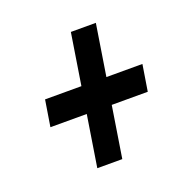

<svg xmlns="http://www.w3.org/2000/svg" viewBox="-82 -585 549 556"><g transform="rotate(-20 192.5 -306.5)"><path d="M128 -108 153 -266H41L54 -347H166L191 -505H268L243 -347H354L341 -266H230L205 -108Z"/></g></svg>

Font: Georama Condensed Medium
Style: Italic
Weight: 500
Width: 3
Italic angle: -9°
Designer: Jean-Baptiste Levee
Foundry: Production Type
Version: Version 1.000